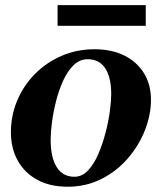

<svg xmlns="http://www.w3.org/2000/svg" viewBox="-20 -707 623 743"><path d="M241.4 15.6Q174.2 15.6 125 -10.8Q75.8 -37.2 49 -84.9Q22.2 -132.6 22.2 -195.4Q22.2 -260 46.6 -317.9Q71 -375.8 114.8 -420.3Q158.6 -464.8 217.6 -490.6Q276.6 -516.4 345.4 -516.4Q412.6 -516.4 461.6 -491.8Q510.6 -467.2 537.4 -423.3Q564.2 -379.4 564.2 -320.2Q564.2 -262.6 540.9 -203.2Q517.6 -143.8 474.8 -94.2Q432 -44.6 372.7 -14.5Q313.4 15.6 241.4 15.6ZM268 -23Q297.8 -23 320.9 -47.7Q344 -72.4 360.7 -111.5Q377.4 -150.6 388.8 -194.7Q400.2 -238.8 405.3 -278.2Q410.4 -317.6 410.4 -342.2Q410.4 -407.6 387.2 -442.7Q364 -477.8 319.4 -477.8Q288.2 -477.8 264.6 -454.6Q241 -431.4 224.3 -394.6Q207.6 -357.8 196.9 -315.4Q186.2 -273 181.1 -233.6Q176 -194.2 176 -166.6Q176 -97.8 199.4 -60.4Q222.8 -23 268 -23ZM202.8 -607.2V-687.2H544V-607.2Z"/></svg>

Font: Wittgenstein
Style: Italic
Weight: 400
Italic angle: -11°
Designer: Jörg Drees
Foundry: Jörg Drees
Version: Version 1.500